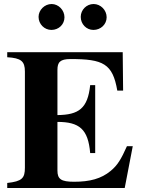

<svg xmlns="http://www.w3.org/2000/svg" viewBox="-20 -936 707 956"><path d="M237 -916C202 -916 172 -886 172 -852C172 -816 201 -787 236 -787C273 -787 301 -815 301 -850C301 -886 271 -916 237 -916ZM446 -916C411 -916 382 -887 382 -852C382 -816 410 -787 445 -787C482 -787 511 -815 511 -850C511 -886 481 -916 446 -916ZM591 -676H16V-651C85 -647 104 -631 104 -580V-101C104 -49 90 -33 16 -25V0H601L641 -208H612C583 -143 565 -113 531 -85C484 -46 427 -31 349 -31C284 -31 266 -44 266 -87V-329C375 -329 419 -293 429 -174H454V-512H429C417 -396 372 -364 266 -363V-588C266 -626 279 -642 331 -642C494 -642 541 -619 564 -485H593Z"/></svg>

Font: STIXGeneral
Style: Bold
Weight: 700
Designer: MicroPress Inc., with final additions and corrections provided by Coen Hoffman, Elsevier (retired)
Version: Version 1.1.0